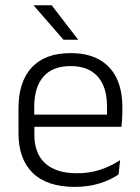

<svg xmlns="http://www.w3.org/2000/svg" viewBox="-20 -702 532 732"><path d="M265 10.5Q159.5 10.5 105 -42.5Q50.5 -95.5 50.5 -193.5V-288.5Q50.5 -390.5 101.2 -445Q152 -499.5 249 -499.5Q314 -499.5 358 -475Q402 -450.5 424.2 -404.5Q446.5 -358.5 446.5 -294V-276.5Q446.5 -262 445.5 -247.5Q444.5 -233 443 -218.5H387Q388 -240.5 388 -260.2Q388 -280 388 -296.5Q388 -345.5 372.2 -379.8Q356.5 -414 325.8 -432Q295 -450 249 -450Q180.5 -450 145.5 -409.8Q110.5 -369.5 110.5 -293.5V-246L111 -238V-187.5Q111 -154 120.8 -127Q130.5 -100 150.8 -80.8Q171 -61.5 201.8 -51.5Q232.5 -41.5 273.5 -41.5Q321 -41.5 361.8 -54.8Q402.5 -68 438 -91.5L432 -37Q401 -15.5 358.5 -2.5Q316 10.5 265 10.5ZM82 -218.5V-265H429.5V-218.5ZM177 -682 277 -552V-550.5H222L108.5 -681V-682Z"/></svg>

Font: Anek Bangla Light
Style: Regular
Weight: 300
Designer: Sulekha Rajkumar (Bangla), Yesha Goshar (Latin)
Foundry: Ek Type
Version: Version 1.003